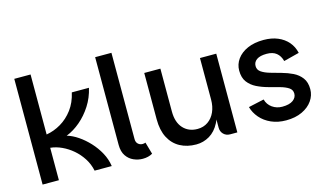

<svg xmlns="http://www.w3.org/2000/svg" viewBox="-86 -1016 2211 1298"><g transform="rotate(-15 1019.0 -366.5)"><path d="M75 0V-740H189V-320Q242 -329 290.5 -357.5Q339 -386 375.5 -434.5Q412 -483 427 -551H547Q532 -485 497 -430.5Q462 -376 415.5 -336.5Q369 -297 318 -277Q356 -266 395 -239.5Q434 -213 468.5 -176Q503 -139 527.5 -94Q552 -49 559 0H439Q429 -48 403.5 -87.5Q378 -127 343.5 -156.5Q309 -186 269 -204.5Q229 -223 189 -227V0Z M641 -126V-740H755V-136Q755 -114 768 -102Q781 -90 799 -90Q811 -90 820 -94L844 -10Q815 7 775 7Q743 7 712 -6.5Q681 -20 661 -49.5Q641 -79 641 -126Z M1324 -64V-551H1438V0H1388Q1360 0 1342 -18Q1324 -36 1324 -64ZM1150 7Q1086 7 1037 -19.5Q988 -46 961 -98Q934 -150 934 -227V-551H1047V-251Q1047 -175 1085 -133.5Q1123 -92 1185 -92Q1227 -92 1258.5 -114Q1290 -136 1307 -174Q1324 -212 1324 -261L1344 -232Q1341 -150 1313.5 -97Q1286 -44 1243 -18.5Q1200 7 1150 7Z M1779 7Q1721 7 1675 -13.5Q1629 -34 1599 -69Q1569 -104 1558 -145L1667 -169Q1677 -132 1707.5 -110.5Q1738 -89 1777 -89Q1827 -89 1852.5 -107.5Q1878 -126 1878 -154Q1878 -181 1855 -196Q1832 -211 1795.5 -221Q1759 -231 1718 -242Q1677 -253 1640.5 -271Q1604 -289 1581 -319.5Q1558 -350 1558 -400Q1558 -444 1584 -480Q1610 -516 1657.5 -537Q1705 -558 1770 -558Q1826 -558 1869 -540Q1912 -522 1940 -489.5Q1968 -457 1978 -412L1869 -384Q1859 -422 1834 -442Q1809 -462 1766 -462Q1720 -462 1696.5 -445.5Q1673 -429 1673 -401Q1673 -374 1696 -358.5Q1719 -343 1755 -332.5Q1791 -322 1831.5 -311Q1872 -300 1908 -282.5Q1944 -265 1967 -234.5Q1990 -204 1990 -155Q1990 -112 1964.5 -75Q1939 -38 1891.5 -15.5Q1844 7 1779 7Z"/></g></svg>

Font: Parkinsans Medium
Style: Regular
Weight: 500
Designer: Red Stone, Indian Type Foundry
Foundry: Indian Type Foundry
Version: Version 1.000